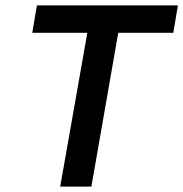

<svg xmlns="http://www.w3.org/2000/svg" viewBox="-20 -688 676 708"><path d="M202 0 302 -567H99L116 -668H636L619 -567H416L317 0Z"/></svg>

Font: Celebes SemiBold
Style: Italic
Weight: 600
Italic angle: -10°
Designer: Anugrah Pasau
Foundry: Lafontype
Version: Version 1.000; ttfautohint (v1.8.4)